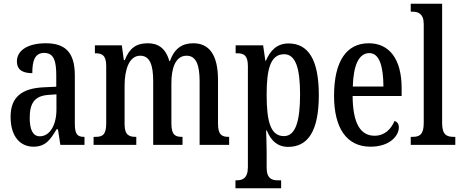

<svg xmlns="http://www.w3.org/2000/svg" viewBox="-20 -780 2484 1034"><path d="M160 10C226 10 251 -28 285 -84H292L305 0H435V-43H432C395 -43 383 -59 383 -115V-373C383 -500 330 -547 226 -547C134 -547 71 -511 71 -449C71 -407 98 -386 154 -386C154 -452 167 -495 218 -495C272 -495 283 -448 283 -373V-313L218 -310C97 -305 37 -257 37 -151C37 -41 92 10 160 10ZM194 -46C156 -46 140 -84 140 -145C140 -223 165 -264 242 -269L284 -272V-191C284 -107 249 -46 194 -46Z M484 0H714V-43H712C677 -43 651 -51 651 -110V-319C651 -404 675 -480 735 -480C787 -480 805 -430 805 -343V0H963V-43H960C925 -43 903 -52 903 -115V-332C903 -411 924 -480 985 -480C1036 -480 1055 -430 1055 -343V0H1214V-43H1212C1176 -43 1154 -52 1154 -115V-350C1154 -487 1105 -547 1021 -547C963 -547 920 -521 895 -451H892C872 -522 830 -547 776 -547C714 -547 677 -521 652 -456H647L636 -536H491V-493H493C528 -493 552 -484 552 -425V-115C552 -52 530 -43 494 -43H484Z M1248 234H1494V191H1475C1447 191 1416 183 1416 124V37C1416 -8 1414 -47 1413 -77H1417C1439 -23 1474 11 1532 11C1639 11 1697 -75 1697 -268C1697 -461 1639 -546 1534 -546C1472 -546 1435 -508 1412 -453H1409L1397 -536H1249V-493H1258C1291 -493 1315 -484 1315 -424V120C1315 182 1284 191 1255 191H1248ZM1509 -47C1436 -47 1416 -128 1416 -271C1416 -406 1436 -488 1510 -488C1572 -488 1596 -413 1596 -272C1596 -128 1572 -47 1509 -47Z M1975 10C2082 10 2128 -51 2128 -94C2128 -113 2118 -124 2105 -129C2086 -85 2052 -49 1997 -49C1921 -49 1880 -116 1879 -263H2143V-305C2143 -463 2076 -547 1966 -547C1847 -547 1779 -452 1779 -264C1779 -90 1847 10 1975 10ZM2045 -314H1880C1883 -429 1913 -494 1969 -494C2024 -494 2044 -422 2045 -314Z M2192 0H2432V-43H2423C2385 -43 2361 -55 2361 -117V-760H2192V-717H2202C2230 -717 2262 -708 2262 -650V-117C2262 -55 2239 -43 2202 -43H2192Z"/></svg>

Font: Noto Serif Ethiopic ExtraCondensed Medium
Style: Regular
Weight: 500
Width: 2
Designer: Monotype Design Team
Foundry: Monotype Imaging Inc.
Version: Version 2.102